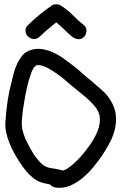

<svg xmlns="http://www.w3.org/2000/svg" viewBox="-20 -900 586 912"><path d="M146.5 -47.9Q124 -64.5 106 -85.4Q87.9 -106.4 73.2 -129.9Q59.6 -150.4 46.9 -173.8Q34.2 -197.3 24.4 -221.7Q14.6 -246.1 9.3 -271.5Q3.9 -296.9 5.9 -322.3Q8.8 -372.1 16.1 -420.4Q23.4 -468.8 36.1 -515.6Q40 -533.2 45.9 -554.7Q51.8 -576.2 61 -596.2Q70.3 -616.2 83 -632.8Q95.7 -649.4 115.2 -658.2Q144.5 -670.9 173.8 -667.5Q203.1 -664.1 231 -651.4Q258.8 -638.7 284.2 -620.6Q309.6 -602.5 332 -585Q352.5 -568.4 372.6 -550.3Q392.6 -532.2 414.1 -515.6Q439.5 -493.2 465.3 -470.7Q491.2 -448.2 507.8 -418.9Q527.3 -385.7 530.3 -352.1Q533.2 -318.4 525.4 -285.6Q517.6 -252.9 501 -221.7Q484.4 -190.4 464.8 -161.1Q447.3 -135.7 424.3 -107.4Q401.4 -79.1 373.5 -55.7Q345.7 -32.2 314 -18.6Q282.2 -4.9 247.1 -8.8Q226.6 -11.7 216.8 -24.4Q198.2 -27.3 180.7 -32.2Q163.1 -37.1 146.5 -47.9ZM84 -329.1Q82 -304.7 86.4 -284.2Q90.8 -263.7 101.6 -238.3Q115.2 -210 131.8 -181.2Q148.4 -152.3 170.9 -128.9Q190.4 -107.4 215.8 -102.5Q232.4 -99.6 248 -97.2Q263.7 -94.7 279.3 -89.8Q285.2 -91.8 291 -94.2Q296.9 -96.7 302.7 -101.6Q319.3 -112.3 333 -125Q346.7 -137.7 359.4 -151.4Q383.8 -178.7 406.7 -210.9Q429.7 -243.2 443.4 -277.3Q457 -311.5 454.1 -341.8Q451.2 -372.1 425.8 -400.4Q402.3 -426.8 374.5 -448.7Q346.7 -470.7 320.3 -493.2Q297.9 -512.7 276.4 -530.3Q254.9 -547.9 229.5 -563.5Q206.1 -579.1 183.6 -586.9Q180.7 -587.9 178.2 -588.4Q175.8 -588.9 172.9 -589.8L158.2 -590.8Q150.4 -588.9 148.4 -586.9Q141.6 -579.1 140.6 -579.1Q133.8 -567.4 131.8 -562.5Q129.9 -557.6 126 -546.9Q116.2 -518.6 109.4 -489.7Q102.5 -460.9 97.7 -432.6Q92.8 -404.3 89.4 -380.9Q85.9 -357.4 84 -329.1ZM378.9 -780.3Q391.6 -769.5 390.6 -752.4Q389.6 -735.4 378.9 -724.6Q367.2 -712.9 352.1 -713.9Q336.9 -714.8 324.2 -724.6Q303.7 -741.2 285.6 -759.3Q267.6 -777.3 247.1 -793.9Q226.6 -777.3 207 -760.7Q187.5 -744.1 168 -725.6Q154.3 -712.9 138.7 -714.8Q123 -716.8 112.8 -727.1Q102.5 -737.3 101.1 -752.4Q99.6 -767.6 113.3 -781.2Q139.6 -806.6 168 -830.1Q196.3 -853.5 227.5 -875Q235.4 -879.9 246.6 -879.9Q257.8 -879.9 266.6 -875Q298.8 -855.5 324.7 -829.1Q350.6 -802.7 378.9 -780.3Z"/></svg>

Font: Schoolbell
Style: Regular
Weight: 400
Designer: Font Diner, Inc
Foundry: Font Diner, Inc
Version: Version 1.000